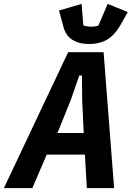

<svg xmlns="http://www.w3.org/2000/svg" viewBox="-60 -966 676 986"><path d="M526 0H386L376 -172H180L106 0H-40L290 -698H472ZM370 -283 362 -451 361 -578H347L303 -451L235 -283ZM397 -740Q345 -740 309.5 -763Q274 -786 263 -839L243 -912L359 -946L368 -836Q374 -833 386 -831Q398 -829 408 -829Q417 -829 428.5 -830.5Q440 -832 446 -836L493 -946L596 -904L560 -840Q531 -788 492.5 -764Q454 -740 397 -740Z"/></svg>

Font: IBM Plex Sans Condensed
Style: Bold Italic
Weight: 700
Width: 3
Italic angle: -11.31°
Designer: Mike Abbink, Paul van der Laan, Pieter van Rosmalen
Foundry: Bold Monday
Version: Version 3.201